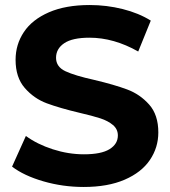

<svg xmlns="http://www.w3.org/2000/svg" viewBox="-20 -732 678 764"><path d="M28 -69 83 -191Q128 -158 190 -138Q252 -118 314 -118Q383 -118 416 -138.5Q449 -159 449 -193Q449 -218 429.5 -234.5Q410 -251 379.5 -261Q349 -271 297 -283Q217 -302 166 -321Q115 -340 78.5 -382Q42 -424 42 -494Q42 -555 75 -604.5Q108 -654 174.5 -683Q241 -712 337 -712Q404 -712 468 -696Q532 -680 580 -650L530 -527Q433 -582 336 -582Q268 -582 235.5 -560Q203 -538 203 -502Q203 -466 240.5 -448.5Q278 -431 355 -414Q435 -395 486 -376Q537 -357 573.5 -316Q610 -275 610 -205Q610 -145 576.5 -95.5Q543 -46 476 -17Q409 12 313 12Q230 12 152.5 -10.5Q75 -33 28 -69Z"/></svg>

Font: mBank
Style: Bold
Weight: 700
Designer: Julieta Ulanovsky
Foundry: Julieta Ulanovsky
Version: Version 7.200